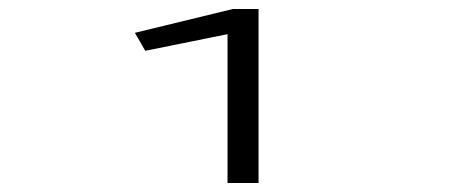

<svg xmlns="http://www.w3.org/2000/svg" viewBox="-20 -653 1040 427"><path d="M486 -246V-577L303 -540L280 -580L498 -633H555V-246Z"/></svg>

Font: Inconsolata UltraExpanded Thin
Style: Regular
Weight: 100
Width: 9
Monospace: yes
Designer: Raph Levien, Cyreal, Brenton Simpson
Foundry: Raph Levien, Cyreal, Google
Version: Version 3.100; ttfautohint (v1.8.4.7-5d5b)